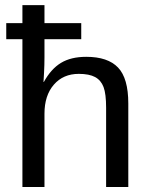

<svg xmlns="http://www.w3.org/2000/svg" viewBox="-20 -745 596 765"><path d="M154.8 -418.5Q183.1 -470.2 222.9 -494.4Q262.7 -518.6 323.7 -518.6Q409.7 -518.6 450.4 -475.8Q491.2 -433.1 491.2 -332.5V0H402.8V-315.4Q402.8 -371.1 392.6 -398.2Q382.3 -425.3 358.9 -438Q335.4 -450.7 293.9 -450.7Q231.9 -450.7 194.6 -407.7Q157.2 -364.7 157.2 -292V0H69.3V-588.9H4.9V-652.8H69.3V-724.6H157.2V-652.8H303.7V-588.9H157.2V-516.6Q157.2 -486.8 155.5 -455.1Q153.8 -423.3 153.3 -418.5Z"/></svg>

Font: Arial
Style: Regular
Weight: 400
Designer: Steve Matteson
Foundry: Ascender Corporation
Version: Version 2.00.3